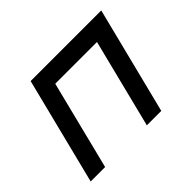

<svg xmlns="http://www.w3.org/2000/svg" viewBox="-102 -561 705 705"><g transform="rotate(-45 250.0 -208.5)"><path d="M14.6 0 119.4 -416.7H486.1L381.2 0H306.2L393.1 -345.8H176.4L89.6 0Z"/></g></svg>

Font: Afacad
Style: Italic
Weight: 400
Italic angle: -14°
Designer: Kristian Moeller
Foundry: Dicotype
Version: Version 1.000